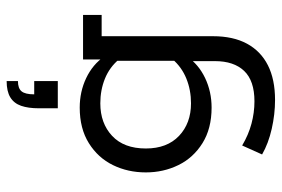

<svg xmlns="http://www.w3.org/2000/svg" viewBox="-155 -512 848 578"><g transform="rotate(-90 269.0 -223.0)"><path d="M257 181Q214 181 170 171Q126 161 93 142L120 82Q152 101 185.5 110Q219 119 253 119Q315 119 344.5 88Q374 57 374 0V-73L388 -84Q364 -49 323 -29.5Q282 -10 234 -10Q171 -10 127 -37.5Q83 -65 61 -110Q39 -155 39 -208Q39 -262 61 -307Q83 -352 127 -379.5Q171 -407 234 -407Q282 -407 323 -387.5Q364 -368 388 -333L379 -331V-397H513V-341H449V-6Q449 55 426.5 96.5Q404 138 361.5 159.5Q319 181 257 181ZM247 -72Q287 -72 321.5 -86Q356 -100 380 -128L375 -99V-315L380 -288Q356 -317 321.5 -331Q287 -345 247 -345Q187 -345 149 -309.5Q111 -274 111 -208Q111 -144 149 -108Q187 -72 247 -72ZM314 -627V-593Q292 -593 283 -582Q274 -571 274 -544H314V-473H232V-530Q232 -562 239.5 -583.5Q247 -605 265 -616Q283 -627 314 -627Z"/></g></svg>

Font: Rokkitt SemiBold
Style: Regular
Weight: 400
Version: Version 3.103